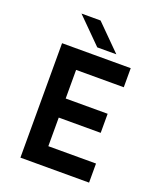

<svg xmlns="http://www.w3.org/2000/svg" viewBox="-142 -858 784 946"><g transform="rotate(20 250.0 -385.0)"><path d="M350 -640H250L120 -770H220ZM440 0H80V-600H440V-500H190V-350H410V-250H190V-100H440Z"/></g></svg>

Font: Gauge Heavy
Style: Heavy
Weight: 900
Designer: Daniel Pimley
Foundry: Daniel Pimley
Version: Version 2.0